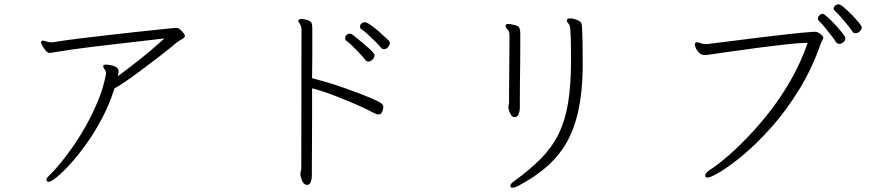

<svg xmlns="http://www.w3.org/2000/svg" viewBox="-20 -803 4040 889"><path d="M794 -674Q808 -674 819 -662Q830 -650 834 -644Q836 -640 836 -638Q836 -629 823 -622Q819 -619 813 -616Q807 -613 802 -609Q760 -574 714 -538.5Q668 -503 626 -472Q584 -441 553 -420Q522 -399 510 -394Q488 -323 454 -258Q420 -193 381.5 -139Q343 -85 306.5 -45Q270 -5 243 17Q216 39 205 39Q200 39 197 35Q195 31 195 30Q195 25 199 19.5Q203 14 210 7Q225 -6 252 -38Q279 -70 311.5 -115.5Q344 -161 375.5 -216.5Q407 -272 432.5 -333Q458 -394 470 -456Q470 -458 470.5 -459.5Q471 -461 471 -462Q471 -473 464.5 -481.5Q458 -490 458 -497Q458 -498 458.5 -498.5Q459 -499 459 -500Q460 -504 472 -504Q475 -504 489 -502Q503 -500 516 -493.5Q529 -487 529 -471Q529 -462 525 -450Q564 -478 623 -524.5Q682 -571 741 -625Q676 -617 589.5 -607.5Q503 -598 409.5 -586.5Q316 -575 231 -561Q216 -558 209 -558Q200 -558 191 -569Q182 -580 176 -591.5Q170 -603 170 -606Q170 -615 179 -615Q181 -615 187 -613Q195 -611 203 -609Q211 -607 218 -607H222Q277 -616 346 -624.5Q415 -633 485.5 -641Q556 -649 619.5 -656Q683 -663 728.5 -667.5Q774 -672 792 -674Z M1371 2Q1371 -6 1373 -12Q1375 -18 1375 -22L1376 -667Q1376 -679 1369 -691Q1368 -694 1364.5 -698Q1361 -702 1361 -706V-707Q1363 -715 1376 -715Q1382 -715 1389 -713.5Q1396 -712 1404 -710Q1420 -704 1423 -695.5Q1426 -687 1426 -673V-613Q1426 -588 1426 -546Q1426 -504 1425 -441Q1453 -434 1490.5 -423Q1528 -412 1568 -398Q1608 -384 1644.5 -370Q1681 -356 1708.5 -344Q1736 -332 1746 -324Q1755 -318 1755 -306Q1755 -302 1750.5 -287.5Q1746 -273 1732 -273Q1725 -273 1709 -281Q1678 -298 1628.5 -319.5Q1579 -341 1525.5 -361.5Q1472 -382 1425 -394Q1425 -326 1425 -256.5Q1425 -187 1424.5 -128.5Q1424 -70 1424 -32Q1424 6 1424 11Q1424 25 1419.5 37.5Q1415 50 1408 52Q1407 52 1405.5 52.5Q1404 53 1403 53Q1391 53 1384 43Q1377 33 1374.5 21.5Q1372 10 1371 7ZM1758 -575Q1750 -575 1744 -582Q1737 -592 1719.5 -609Q1702 -626 1684 -643Q1666 -660 1654 -667Q1647 -671 1647 -680Q1647 -688 1653.5 -694Q1660 -700 1669 -700Q1678 -700 1696.5 -687Q1715 -674 1734.5 -657Q1754 -640 1768 -626.5Q1782 -613 1783 -612Q1785 -608 1785 -604Q1785 -594 1776.5 -584.5Q1768 -575 1758 -575ZM1686 -518Q1676 -518 1671 -526Q1665 -535 1648.5 -552.5Q1632 -570 1614 -588Q1596 -606 1585 -613Q1578 -619 1578 -627Q1578 -635 1584.5 -641Q1591 -647 1600 -647Q1604 -647 1610 -644Q1618 -638 1633 -626Q1648 -614 1664.5 -600Q1681 -586 1694.5 -573.5Q1708 -561 1712 -554Q1714 -550 1714 -547Q1714 -537 1705 -527.5Q1696 -518 1686 -518Z M2678 -482Q2676 -374 2658 -291Q2640 -208 2604.5 -145Q2569 -82 2513 -32.5Q2457 17 2377 59Q2364 66 2354 66Q2343 66 2343 58Q2343 47 2363 34Q2436 -19 2486 -70Q2536 -121 2566.5 -183Q2597 -245 2610.5 -327.5Q2624 -410 2624 -525Q2624 -557 2623.5 -593Q2623 -629 2621 -663Q2620 -686 2612.5 -693.5Q2605 -701 2605 -708Q2605 -709 2605.5 -710Q2606 -711 2606 -712Q2608 -718 2620 -718Q2635 -718 2651 -711Q2669 -704 2672 -695.5Q2675 -687 2675 -671Q2677 -632 2677.5 -591Q2678 -550 2678 -513ZM2334 -306Q2334 -312 2335.5 -318.5Q2337 -325 2337 -331Q2337 -336 2337 -359Q2337 -382 2337.5 -415.5Q2338 -449 2338 -486Q2338 -523 2338.5 -556.5Q2339 -590 2339 -612.5Q2339 -635 2339 -639Q2339 -659 2330 -666.5Q2321 -674 2321 -684V-686Q2323 -692 2333 -692Q2340 -692 2349 -690Q2358 -688 2366 -686Q2382 -682 2385.5 -672.5Q2389 -663 2389 -648V-633Q2389 -624 2389 -590Q2389 -556 2388.5 -510.5Q2388 -465 2387.5 -420Q2387 -375 2387 -342Q2387 -309 2387 -302Q2387 -289 2382 -276.5Q2377 -264 2370 -262Q2368 -261 2363 -261Q2353 -261 2347 -269.5Q2341 -278 2338 -288Q2335 -298 2334 -302Z M3970 -677Q3970 -667 3961 -658Q3952 -649 3941 -649Q3932 -649 3927 -657Q3921 -667 3905.5 -686Q3890 -705 3873.5 -724Q3857 -743 3846 -752Q3840 -757 3840 -763Q3840 -771 3847 -777Q3854 -783 3863 -783Q3871 -783 3888 -768.5Q3905 -754 3924 -734.5Q3943 -715 3956.5 -698.5Q3970 -682 3970 -677ZM3894 -625Q3894 -615 3885 -607.5Q3876 -600 3866 -600Q3856 -600 3850 -609Q3845 -618 3830 -637.5Q3815 -657 3799 -676.5Q3783 -696 3773 -705Q3767 -710 3767 -717Q3767 -725 3774 -732Q3781 -739 3789 -739Q3795 -739 3810.5 -725Q3826 -711 3844 -692Q3862 -673 3875.5 -656Q3889 -639 3892 -633Q3893 -631 3893.5 -629Q3894 -627 3894 -625ZM3255 -599Q3306 -605 3371 -613.5Q3436 -622 3506 -630.5Q3576 -639 3639.5 -646Q3703 -653 3751 -656Q3767 -656 3779.5 -645Q3792 -634 3792 -628Q3792 -623 3788 -617Q3784 -611 3781 -603Q3740 -485 3679.5 -387Q3619 -289 3551.5 -213.5Q3484 -138 3422.5 -86.5Q3361 -35 3316 -8Q3271 19 3257 19Q3245 19 3245 10Q3245 -1 3266 -16Q3298 -36 3343.5 -74.5Q3389 -113 3441.5 -167.5Q3494 -222 3546.5 -289.5Q3599 -357 3644 -436.5Q3689 -516 3720 -605Q3677 -604 3618.5 -597.5Q3560 -591 3495.5 -582.5Q3431 -574 3368.5 -565Q3306 -556 3256 -549Q3252 -548 3249 -548Q3246 -548 3243 -548Q3229 -548 3218.5 -557.5Q3208 -567 3202.5 -579Q3197 -591 3197 -597Q3197 -606 3205 -607H3208Q3216 -607 3224.5 -603Q3233 -599 3247 -599Z"/></svg>

Font: Moon Stars Kai T HW Light
Style: Regular
Weight: 300
Designer: GuiWonder
Version: Version 1.101